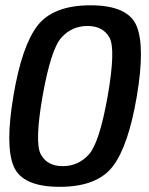

<svg xmlns="http://www.w3.org/2000/svg" viewBox="-20 -700 561 724"><path d="M205 4.5Q64 4.5 31.5 -72.8Q-1 -150 30.5 -337.5Q62 -526 121.2 -603Q180.5 -680 321.5 -680Q462.5 -680 495 -602.2Q527.5 -524.5 496 -337.5Q464 -148.5 404.8 -72Q345.5 4.5 205 4.5ZM216.5 -73.5Q275.5 -73.5 315.2 -117.8Q355 -162 386 -337.5Q417 -514.5 392.8 -558.2Q368.5 -602 310 -602Q251 -602 211.5 -558.2Q172 -514.5 140.5 -337.5Q110 -162 134 -117.8Q158 -73.5 216.5 -73.5Z"/></svg>

Font: Anybody Medium
Style: Italic
Weight: 500
Italic angle: -10°
Designer: Tyler Finck
Foundry: Etcetera Type Company
Version: Version 1.010; ttfautohint (v1.8.3) -l 8 -r 50 -G 200 -x 14 